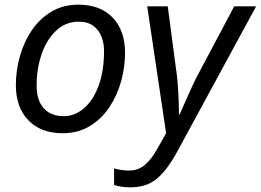

<svg xmlns="http://www.w3.org/2000/svg" viewBox="-20 -563 1118 823"><path d="M248 8Q155 8 101.5 -47.5Q48 -103 48 -198Q48 -260 65 -321Q82 -382 115.5 -432Q149 -482 199.5 -512.5Q250 -543 316 -543Q410 -543 463 -487.5Q516 -432 516 -336Q516 -275 499 -214Q482 -153 448.5 -103Q415 -53 365 -22.5Q315 8 248 8ZM253 -65Q300 -65 339.5 -98.5Q379 -132 402.5 -195Q426 -258 426 -346Q426 -376 415.5 -404.5Q405 -433 381 -451.5Q357 -470 317 -470Q262 -470 221.5 -432.5Q181 -395 159 -332.5Q137 -270 137 -195Q137 -133 167.5 -99Q198 -65 253 -65ZM533 168Q573 168 602 143Q631 118 657 70L692 8L611 -536H699L734 -271Q738 -247 740.5 -218.5Q743 -190 744.5 -162.5Q746 -135 746.5 -111Q747 -87 747 -72H750Q755 -83 764.5 -105Q774 -127 785.5 -152.5Q797 -178 808 -202Q819 -226 828 -242L984 -536H1078L738 90Q697 165 653 202.5Q609 240 538 240Q514 240 498.5 237Q483 234 469 230V159Q483 163 499 165.5Q515 168 533 168Z"/></svg>

Font: BC Sans
Style: Italic
Weight: 400
Italic angle: -12°
Designer: Monotype Design Team
Designer: Province of B.C.
Foundry: Monotype Imaging Inc.
Version: Version 2.000;GOOG;noto-source:20170915:90ef993387c0